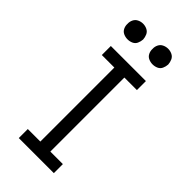

<svg xmlns="http://www.w3.org/2000/svg" viewBox="-292 -1018 1084 1084"><g transform="rotate(45 250.0 -476.5)"><path d="M110 0V-72H210V-663H110V-735H390V-663H290V-72H390V0ZM150 -828Q133 -828 117.5 -835Q102 -842 94.5 -857.5Q87 -873 88 -890Q87 -907 94.5 -922.5Q102 -938 117.5 -945.5Q133 -953 150 -953Q167 -953 182.5 -945.5Q198 -938 205 -922.5Q212 -907 213 -890Q212 -873 205 -857.5Q198 -842 182.5 -835Q167 -828 150 -828ZM350 -828Q333 -828 317.5 -835Q302 -842 294.5 -857.5Q287 -873 288 -890Q287 -907 294.5 -922.5Q302 -938 317.5 -945.5Q333 -953 350 -953Q367 -953 382.5 -945.5Q398 -938 405 -922.5Q412 -907 413 -890Q412 -873 405 -857.5Q398 -842 382.5 -835Q367 -828 350 -828Z"/></g></svg>

Font: Iosevka SS08
Style: Regular
Weight: 400
Monospace: yes
Designer: Belleve Invis
Foundry: Belleve Invis
Version: 2.1.0; ttfautohint (v1.8.2)